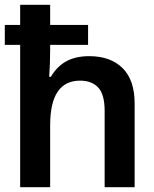

<svg xmlns="http://www.w3.org/2000/svg" viewBox="-20 -780 640 800"><path d="M64 0V-593H0V-676H64V-760H189V-676H347V-593H189V-576Q189 -548 188 -517.5Q187 -487 185 -460H192Q217 -503 256 -524.5Q295 -546 352 -546Q440 -546 490.5 -496.5Q541 -447 541 -348V0H416V-318Q416 -387 389 -415.5Q362 -444 314 -444Q189 -444 189 -259V0Z"/></svg>

Font: Noto Sans Mono SemiBold
Style: Regular
Weight: 600
Designer: Monotype Design Team
Foundry: Monotype Imaging Inc.
Version: Version 2.014; ttfautohint (v1.8.4.7-5d5b)